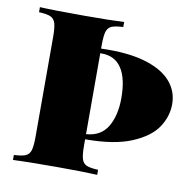

<svg xmlns="http://www.w3.org/2000/svg" viewBox="-71 -680 761 752"><g transform="rotate(10 309.0 -304.0)"><path d="M292.5 -128.9V-106Q292.5 -68.4 297.6 -51.3Q302.7 -34.2 316.9 -27.8Q331.1 -21.5 363.3 -20V0Q308.6 -2.9 201.7 -2.9Q82.5 -2.9 28.3 0V-20Q60.5 -21.5 75 -27.8Q89.4 -34.2 94.5 -51.3Q99.6 -68.4 99.6 -106V-502Q99.6 -539.6 94.2 -556.6Q88.9 -573.7 74.5 -580.1Q60.1 -586.4 28.3 -587.9V-607.9Q82.5 -605 201.7 -605Q308.6 -605 363.3 -607.9V-587.9Q331.1 -586.4 316.9 -580.1Q302.7 -573.7 297.6 -556.9Q292.5 -540 292.5 -502V-489.7L323.7 -490.2Q416 -490.2 479 -469.2Q542 -448.2 573.2 -410.6Q604.5 -373 604.5 -323.2Q604.5 -274.9 575.7 -231.2Q546.9 -187.5 477.3 -158.2Q407.7 -128.9 292.5 -128.9ZM292.5 -471.2V-149.4Q351.1 -153.3 377.7 -198.2Q404.3 -243.2 404.3 -312Q404.3 -390.6 377.4 -430.9Q350.6 -471.2 298.3 -471.2Z"/></g></svg>

Font: TypoPRO Playfair Display SC
Style: Regular
Weight: 900
Designer: Claus Eggers Sørensen
Foundry: Claus Eggers Sørensen
Version: Version 1.004;PS 001.004;hotconv 1.0.70;makeotf.lib2.5.58329